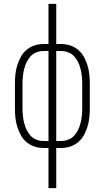

<svg xmlns="http://www.w3.org/2000/svg" viewBox="-20 -755 540 990"><path d="M230 215V8H204Q180 8 157.5 0.5Q135 -7 117 -22Q99 -37 87.5 -58Q76 -79 69 -101.5Q62 -124 59.5 -147.5Q57 -171 57 -195V-325Q57 -349 59.5 -372.5Q62 -396 69 -418.5Q76 -441 87.5 -462Q99 -483 117 -498Q135 -513 157.5 -520.5Q180 -528 204 -528H230V-735H270V-528H296Q320 -528 342.5 -520.5Q365 -513 383 -498Q401 -483 412.5 -462Q424 -441 431 -418.5Q438 -396 440.5 -372.5Q443 -349 443 -325V-195Q443 -171 440.5 -147.5Q438 -124 431 -101.5Q424 -79 412.5 -58Q401 -37 383 -22Q365 -7 342.5 0.5Q320 8 296 8H270V215ZM230 -28V-492H204Q185 -492 167.5 -485Q150 -478 137.5 -464.5Q125 -451 117 -434Q109 -417 104.5 -399Q100 -381 98 -362.5Q96 -344 96 -325V-195Q96 -176 98 -157.5Q100 -139 104.5 -121Q109 -103 117 -86Q125 -69 137.5 -55.5Q150 -42 167.5 -35Q185 -28 204 -28ZM270 -28H296Q315 -28 332.5 -35Q350 -42 362.5 -55.5Q375 -69 383 -86Q391 -103 395.5 -121Q400 -139 402 -157.5Q404 -176 404 -195V-325Q404 -344 402 -362.5Q400 -381 395.5 -399Q391 -417 383 -434Q375 -451 362.5 -464.5Q350 -478 332.5 -485Q315 -492 296 -492H270Z"/></svg>

Font: Iosevka Term Curly Extralight
Style: Regular
Weight: 200
Designer: Belleve Invis
Foundry: Belleve Invis
Version: Version 32.3.0